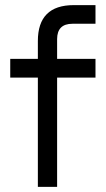

<svg xmlns="http://www.w3.org/2000/svg" viewBox="-20 -730 413 750"><path d="M127.9 -569.8Q127.9 -710 268.1 -710H353V-637.2H263.2Q203.1 -637.2 203.1 -577.1V-500H353V-426.8H203.1V0H127.9V-426.8H20V-500H127.9Z"/></svg>

Font: Uncut Sans
Style: Regular
Weight: 400
Designer: Kasper Nordkvist
Foundry: UNCUT.wtf
Version: Version 1.304;Glyphs 3.2 (3246)